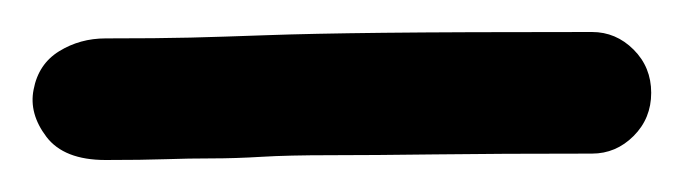

<svg xmlns="http://www.w3.org/2000/svg" viewBox="-20 -100 427 120"><path d="M46 0Q20 0 9 -14.5Q-2 -29 1 -44Q4 -60 17 -68Q30 -76 46 -76Q79 -76 99 -76.5Q119 -77 146.5 -78Q174 -79 219.5 -79.5Q265 -80 350 -80Q365 -80 376 -69Q387 -58 387 -42Q387 -26 376 -15Q365 -4 350 -4Q291 -4 252 -3.5Q213 -3 186.5 -3Q160 -3 143.5 -2Q127 -1 112.5 -1Q98 -1 83.5 -0.5Q69 0 46 0Z"/></svg>

Font: Dongol
Style: Regular
Weight: 400
Designer: Abdo Mohamed and Ibrahim Hamdi
Foundry: Protype Foundry
Version: Version 1.000;hotconv 1.0.109;makeotfexe 2.5.65596